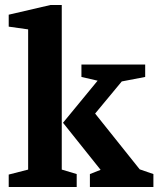

<svg xmlns="http://www.w3.org/2000/svg" viewBox="-20 -751 636 771"><path d="M15 0V-50L93 -70V-633L15 -644V-692L183 -731H228V-70L288 -52V0ZM341 0V-52L384 -69L233 -258L372 -427L307 -442V-492H563V-442L469 -424L362 -295L541 -71L596 -52V0Z"/></svg>

Font: Manuale
Style: Regular
Weight: 400
Designer: Eduardo Tunni / Pablo Cosgaya
Foundry: Eduardo Tunni / Pablo Cosgaya
Version: Version 1.002